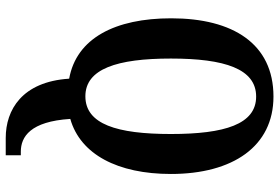

<svg xmlns="http://www.w3.org/2000/svg" viewBox="-176 -590 998 687"><g transform="rotate(90 323.5 -246.0)"><path d="M473 233H535V179H522C469 179 414 145 405 2C532 -34 602 -168 602 -358C602 -580 503 -725 325 -725C136 -725 45 -580 45 -359C45 -159 116 -20 261 6C272 175 373 233 473 233ZM324 -52C226 -52 189 -165 189 -358C189 -551 226 -663 325 -663C424 -663 459 -551 459 -358C459 -165 424 -52 324 -52Z"/></g></svg>

Font: Noto Serif Sinhala ExtraCondensed
Style: Bold
Weight: 700
Width: 2
Designer: Jelle Bosma - Monotype Design Team
Foundry: Monotype Imaging Inc.
Version: Version 2.007